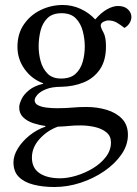

<svg xmlns="http://www.w3.org/2000/svg" viewBox="-20 -470 550 770"><path d="M232 -450Q269 -450 303 -434.5Q337 -419 362 -392Q385 -419 409 -432.5Q433 -446 453 -446Q479 -446 493 -432.5Q507 -419 507 -402Q507 -390 500 -378Q493 -366 479 -358Q464 -370 449 -379Q434 -388 414 -388Q405 -388 394.5 -382.5Q384 -377 384 -368Q384 -359 394.5 -340.5Q405 -322 405 -284Q405 -227 380.5 -191.5Q356 -156 315.5 -139.5Q275 -123 227 -122Q188 -122 164 -112Q140 -102 129.5 -89.5Q119 -77 119 -68Q119 -55 132.5 -48Q146 -41 166.5 -38.5Q187 -36 208 -36Q244 -36 269.5 -38.5Q295 -41 326 -41Q370 -41 408 -29.5Q446 -18 469.5 6.5Q493 31 493 71Q493 112 467 149.5Q441 187 398 216.5Q355 246 303 263Q251 280 198 280Q152 280 114.5 270.5Q77 261 55.5 239.5Q34 218 34 181Q34 154 51.5 125.5Q69 97 98 73.5Q127 50 162 38V35Q138 32 113.5 24Q89 16 73 0.5Q57 -15 57 -39Q57 -52 66 -71.5Q75 -91 96.5 -108.5Q118 -126 153 -134V-136Q107 -153 78.5 -193Q50 -233 50 -282Q50 -335 76 -372.5Q102 -410 143.5 -430Q185 -450 232 -450ZM225 -155Q262 -155 282.5 -173.5Q303 -192 311.5 -221.5Q320 -251 320 -284Q320 -314 312 -345Q304 -376 284 -396.5Q264 -417 227 -417Q190 -417 170 -397Q150 -377 142.5 -346.5Q135 -316 135 -284Q135 -254 143 -224.5Q151 -195 170.5 -175Q190 -155 225 -155ZM303 33Q276 33 257.5 35Q239 37 212 38Q170 53 139 87Q108 121 108 162Q108 204 138.5 224.5Q169 245 221 245Q251 245 286 234.5Q321 224 352.5 205Q384 186 404.5 159.5Q425 133 425 101Q425 76 407 61Q389 46 361 39.5Q333 33 303 33Z"/></svg>

Font: Sedan SC
Style: Regular
Weight: 400
Designer: Sebastian Salazar
Foundry: Sebastian Salazar
Version: Version 1.100; ttfautohint (v1.8.4.7-5d5b)